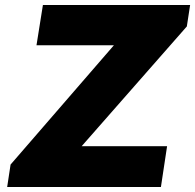

<svg xmlns="http://www.w3.org/2000/svg" viewBox="-20 -743 776 763"><path d="M8.5 0 22 -89 432.5 -563H125L150.5 -723H735.5L722.5 -638L304.5 -162H644L619.5 0Z"/></svg>

Font: Public Sans Black
Style: Italic
Weight: 900
Italic angle: -8°
Designer: The Public Sans project authors (U.S. Web Design System). Libre Franklin designed by Pablo Impallari and Rodrigo Fuenzal
Version: Version 1.007; ttfautohint (v1.8.1) -l 8 -r 50 -G 200 -x 14 